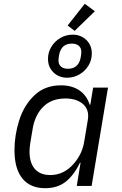

<svg xmlns="http://www.w3.org/2000/svg" viewBox="-20 -976 640 1008"><path d="M383 0 403 -122H400Q368 -56 325 -22Q282 12 217 12Q139 12 97.5 -39Q56 -90 56 -188Q56 -265 80.5 -343.5Q105 -422 160 -475Q215 -528 300 -528Q357 -528 396 -502Q435 -476 451 -426H454L469 -516H547L461 0ZM365 -114Q411 -165 422 -232L441 -346Q450 -399 416.5 -429Q383 -459 323 -459Q251 -459 207 -415.5Q163 -372 151 -297L139 -225Q135 -201 135 -180Q135 -121 163 -89Q191 -57 244 -57Q314 -57 365 -114ZM372 -814 335 -842 425 -956 478 -917ZM232 -667Q232 -702 250 -731Q268 -760 297.5 -777Q327 -794 361 -794Q405 -794 433.5 -766Q462 -738 462 -695Q462 -660 444 -631Q426 -602 396.5 -585Q367 -568 333 -568Q289 -568 260.5 -596Q232 -624 232 -667ZM403 -671Q407 -691 407 -703Q407 -724 394 -735.5Q381 -747 357 -747Q303 -747 291 -691Q287 -671 287 -659Q287 -638 300 -626.5Q313 -615 337 -615Q391 -615 403 -671Z"/></svg>

Font: iA Writer Mono V
Style: Regular
Weight: 400
Italic angle: -9.5°
Designer: Mike Abbink, Paul van der Laan, Pieter van Rosmalen
Foundry: Bold Monday
Version: Version 2.000